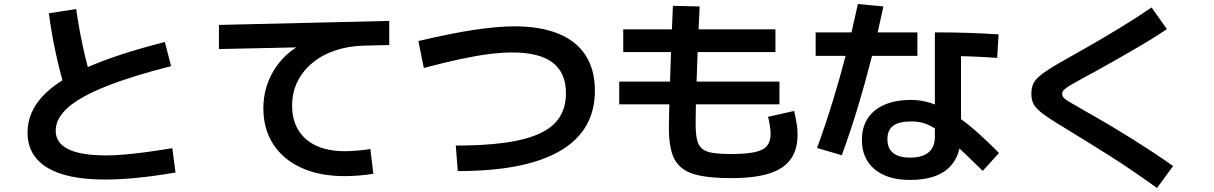

<svg xmlns="http://www.w3.org/2000/svg" viewBox="-20 -836 6040 955"><path d="M501 57Q312 57 214.5 -2.5Q117 -62 117 -177Q117 -274 188.5 -353.5Q260 -433 411.5 -500Q563 -567 800 -627L831 -507Q634 -457 506.5 -406Q379 -355 318 -301Q257 -247 257 -186Q257 -63 509 -63Q550 -63 596 -67Q642 -71 700.5 -78.5Q759 -86 837 -99L853 22Q755 39 667 48Q579 57 501 57ZM304 -389Q275 -488 255 -583Q235 -678 223 -770L359 -791Q372 -698 392 -605.5Q412 -513 440 -421Z M1693 40Q1571 40 1480 -1Q1389 -42 1339.5 -118Q1290 -194 1290 -297Q1290 -373 1318 -439Q1346 -505 1397.5 -555.5Q1449 -606 1519 -633L1531 -602L1069 -592V-712L1916 -732V-612L1789 -609Q1713 -607 1648.5 -585.5Q1584 -564 1535.5 -524.5Q1487 -485 1460 -431Q1433 -377 1433 -310Q1433 -239 1464.5 -188Q1496 -137 1554.5 -110.5Q1613 -84 1695 -84Q1723 -84 1759 -87Q1795 -90 1822 -95L1837 28Q1804 34 1765.5 37Q1727 40 1693 40Z M2247 -112Q2442 -112 2563 -139Q2684 -166 2739.5 -223Q2795 -280 2795 -372Q2795 -474 2729 -524.5Q2663 -575 2528 -575Q2477 -575 2415.5 -567.5Q2354 -560 2274 -543Q2194 -526 2088 -498L2061 -632Q2222 -670 2338.5 -687.5Q2455 -705 2539 -705Q2668 -705 2757.5 -668.5Q2847 -632 2893 -560.5Q2939 -489 2939 -385Q2939 -187 2767 -86Q2595 15 2257 15Z M3618 50Q3527 50 3466 38.5Q3405 27 3370.5 -1Q3336 -29 3321.5 -77Q3307 -125 3307 -199Q3307 -222 3308 -269Q3309 -316 3311 -380Q3313 -444 3315.5 -517Q3318 -590 3321 -664.5Q3324 -739 3327 -807L3460 -804Q3457 -744 3454 -676Q3451 -608 3448.5 -539Q3446 -470 3444 -408Q3442 -346 3441 -297.5Q3440 -249 3440 -221Q3440 -173 3446.5 -143Q3453 -113 3471.5 -97Q3490 -81 3525.5 -75.5Q3561 -70 3618 -70Q3692 -70 3735 -79.5Q3778 -89 3795.5 -111Q3813 -133 3813 -170Q3813 -188 3809 -213.5Q3805 -239 3800 -255L3930 -284Q3939 -245 3943 -219Q3947 -193 3947 -167Q3947 -91 3912 -43Q3877 5 3804 27.5Q3731 50 3618 50ZM3060 -317V-430H3857V-317ZM3080 -577V-690H3837V-577Z M4507 59Q4394 59 4330.5 6Q4267 -47 4267 -140Q4267 -234 4331.5 -286.5Q4396 -339 4513 -339Q4561 -339 4610 -323.5Q4659 -308 4711.5 -276Q4764 -244 4822.5 -194Q4881 -144 4949 -75L4868 14Q4788 -65 4734.5 -114Q4681 -163 4643.5 -188.5Q4606 -214 4576.5 -223Q4547 -232 4513 -232Q4451 -232 4422.5 -210.5Q4394 -189 4394 -144Q4394 -98 4422.5 -75Q4451 -52 4507 -52Q4568 -52 4599 -78.5Q4630 -105 4630 -155V-675Q4719 -675 4796 -672.5Q4873 -670 4947 -665L4940 -548Q4875 -553 4802.5 -555.5Q4730 -558 4650 -558L4760 -643V-168Q4760 -56 4696.5 1.5Q4633 59 4507 59ZM4044 -100Q4087 -218 4122.5 -334Q4158 -450 4189 -569.5Q4220 -689 4247 -816L4374 -804Q4347 -675 4315.5 -550.5Q4284 -426 4247.5 -305Q4211 -184 4167 -64ZM4037 -558V-675H4543V-558Z M5735 99Q5668 51 5612 13Q5556 -25 5505 -57.5Q5454 -90 5403 -121.5Q5352 -153 5295 -188Q5235 -224 5198.5 -248Q5162 -272 5143 -290.5Q5124 -309 5117 -327Q5110 -345 5110 -370Q5110 -395 5117.5 -414.5Q5125 -434 5145 -452.5Q5165 -471 5202 -494.5Q5239 -518 5299 -551Q5358 -584 5427 -624Q5496 -664 5568.5 -708.5Q5641 -753 5708 -799L5784 -691Q5744 -664 5696.5 -635Q5649 -606 5601 -578.5Q5553 -551 5509 -526Q5465 -501 5429.5 -481.5Q5394 -462 5373 -451Q5329 -427 5305.5 -413Q5282 -399 5272.5 -389.5Q5263 -380 5263 -370Q5263 -360 5269.5 -351.5Q5276 -343 5297 -330.5Q5318 -318 5363 -292Q5386 -279 5424.5 -257Q5463 -235 5511 -206.5Q5559 -178 5611.5 -145Q5664 -112 5716.5 -77.5Q5769 -43 5815 -10Z"/></svg>

Font: M PLUS 1 Thin
Style: Bold
Weight: 700
Version: Version 1.001